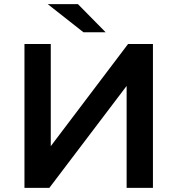

<svg xmlns="http://www.w3.org/2000/svg" viewBox="-20 -914 862 934"><path d="M99 0V-700H227V-203L603 -700H724V0H596V-496L220 0ZM386 -757 212 -894H359L494 -757Z"/></svg>

Font: Montserrat SemiBold
Style: Regular
Weight: 600
Designer: Julieta Ulanovsky
Foundry: Julieta Ulanovsky
Version: Version 9.000; ttfautohint (v1.8.4.7-5d5b)